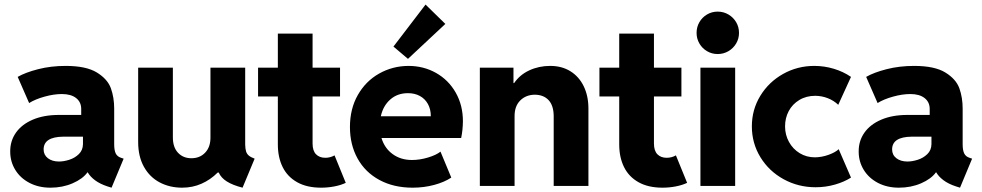

<svg xmlns="http://www.w3.org/2000/svg" viewBox="-20 -826 4362 853"><path d="M25.4 -152.3Q24.9 -199.7 50.8 -236.6Q76.7 -273.4 125.7 -294.4Q174.8 -315.4 242.2 -315.4H340.8V-341.8Q340.8 -372.6 318.1 -390.4Q295.4 -408.2 254.9 -408.2Q219.2 -408.2 178 -396.7Q136.7 -385.3 109.4 -368.2L58.6 -484.4Q92.3 -503.9 149.2 -518.6Q206.1 -533.2 271.5 -533.2Q362.8 -533.2 410.4 -503.9Q458 -474.6 472.7 -433.6Q487.3 -392.6 487.3 -343.8V-185.5Q487.3 -158.2 494.1 -144.3Q501 -130.4 517.6 -125L529.3 -121.1L475.6 7.8L457 2Q424.3 -8.8 402.3 -25.1Q380.4 -41.5 369.6 -60.5H368.7Q347.7 -31.2 302.7 -11.7Q257.8 7.8 204.1 7.8Q151.9 7.8 111.1 -13.4Q70.3 -34.7 47.9 -71.3Q25.4 -107.9 25.4 -152.3ZM242.2 -108.4Q263.2 -108.4 287.8 -116.2Q312.5 -124 330.3 -141.4Q348.1 -158.7 348.6 -185.5V-218.8H260.7Q173.8 -217.8 173.8 -162.1Q173.8 -137.7 192.9 -123Q211.9 -108.4 242.2 -108.4Z M593.8 -195.3V-525.4H748V-215.8Q748 -171.4 771 -147.2Q793.9 -123 830.1 -123Q868.2 -123 891.8 -148.2Q915.5 -173.3 915 -215.8V-525.4H1069.3V-183.6Q1069.8 -164.6 1073.2 -153.3Q1076.7 -142.1 1085.4 -134.8Q1094.2 -127.4 1111.3 -121.1L1057.6 7.8Q1013.7 -3.4 987.8 -19.8Q961.9 -36.1 951.7 -59.6H947.3Q915 -27.3 875.2 -9.8Q835.4 7.8 789.1 7.8Q733.9 7.8 689.5 -15.6Q645 -39.1 619.4 -85Q593.8 -130.9 593.8 -195.3Z M1214.4 -184.6V-397.5H1126.5V-525.4H1214.4V-676.8H1368.7V-525.4H1490.7V-397.5H1368.7V-188.5Q1368.7 -156.2 1384 -140.6Q1399.4 -125 1425.3 -125Q1447.3 -125 1466.3 -135.7L1516.1 -13.7Q1494.6 -3.4 1465.6 2.2Q1436.5 7.8 1406.7 7.8Q1343.3 7.8 1300.3 -16.4Q1257.3 -40.5 1235.8 -83.7Q1214.4 -127 1214.4 -184.6Z M1534.7 -261.7Q1534.7 -342.3 1569.6 -403.8Q1604.5 -465.3 1664.1 -499Q1723.6 -532.7 1794.4 -533.2Q1861.8 -533.2 1917.2 -502Q1972.7 -470.7 2004.6 -414.6Q2036.6 -358.4 2036.6 -287.1Q2036.1 -247.6 2028.8 -212.9H1674.8Q1688.5 -167.5 1724.4 -141.4Q1760.3 -115.2 1810.1 -115.2Q1845.2 -115.2 1881.6 -126.2Q1918 -137.2 1937 -152.3L1984.9 -37.1Q1954.1 -16.6 1908.7 -4.4Q1863.3 7.8 1813 7.8Q1729 7.8 1665.8 -26.4Q1602.5 -60.5 1568.6 -121.8Q1534.7 -183.1 1534.7 -261.7ZM1894 -309.6Q1894 -340.8 1881.1 -364Q1868.2 -387.2 1845.2 -399.7Q1822.3 -412.1 1792.5 -412.1Q1745.6 -412.1 1713.9 -384Q1682.1 -356 1671.9 -309.6ZM1728 -619.1 1870.6 -805.7 1958.5 -719.7 1792.5 -564.5Z M2111.8 -525.4H2261.2V-457H2264.2Q2289.1 -493.7 2331.5 -513.4Q2374 -533.2 2424.3 -533.2Q2476.1 -533.2 2514.4 -509.3Q2552.7 -485.4 2573.5 -442.4Q2594.2 -399.4 2594.2 -343.8V0H2439.9V-310.5Q2439.5 -356.9 2417.5 -380.9Q2395.5 -404.8 2356 -405.3Q2316.4 -404.8 2291 -379.4Q2265.6 -354 2266.1 -308.6V0H2111.8Z M2731 -184.6V-397.5H2643.1V-525.4H2731V-676.8H2885.3V-525.4H3007.3V-397.5H2885.3V-188.5Q2885.3 -156.2 2900.6 -140.6Q2916 -125 2941.9 -125Q2963.9 -125 2982.9 -135.7L3032.7 -13.7Q3011.2 -3.4 2982.2 2.2Q2953.1 7.8 2923.3 7.8Q2859.9 7.8 2816.9 -16.4Q2773.9 -40.5 2752.4 -83.7Q2731 -127 2731 -184.6Z M3091.8 -525.4H3246.1V0H3091.8ZM3074.7 -679.7Q3074.7 -706.1 3087.2 -727.5Q3099.6 -749 3121.1 -761.7Q3142.6 -774.4 3168.5 -774.4Q3194.3 -774.4 3216.1 -761.7Q3237.8 -749 3250.5 -727.5Q3263.2 -706.1 3263.2 -679.7Q3263.2 -654.3 3250.5 -632.8Q3237.8 -611.3 3216.1 -598.6Q3194.3 -585.9 3168.5 -585.9Q3142.6 -585.9 3121.1 -598.6Q3099.6 -611.3 3087.2 -632.8Q3074.7 -654.3 3074.7 -679.7Z M3320.3 -264.6Q3320.3 -338.9 3357.9 -400.4Q3395.5 -461.9 3459.2 -497.6Q3522.9 -533.2 3597.7 -533.2Q3642.1 -533.2 3684.3 -520.5Q3726.6 -507.8 3760.7 -484.4L3704.1 -360.4Q3684.1 -379.4 3658 -389.6Q3631.8 -399.9 3602.5 -400.4Q3562 -400.4 3531.2 -381.8Q3500.5 -363.3 3484.1 -332.5Q3467.8 -301.8 3467.8 -264.6Q3467.8 -227.1 3485.1 -195.6Q3502.4 -164.1 3532.7 -145.5Q3563 -127 3600.6 -127Q3631.3 -127.4 3661.1 -138.2Q3690.9 -148.9 3706.1 -163.1L3760.7 -37.1Q3731.4 -18.1 3689.9 -6.1Q3648.4 5.9 3603.5 5.9Q3526.4 5.9 3461.4 -29.8Q3396.5 -65.4 3358.4 -127.4Q3320.3 -189.5 3320.3 -264.6Z M3794.9 -152.3Q3794.4 -199.7 3820.3 -236.6Q3846.2 -273.4 3895.3 -294.4Q3944.3 -315.4 4011.7 -315.4H4110.4V-341.8Q4110.4 -372.6 4087.6 -390.4Q4064.9 -408.2 4024.4 -408.2Q3988.8 -408.2 3947.5 -396.7Q3906.2 -385.3 3878.9 -368.2L3828.1 -484.4Q3861.8 -503.9 3918.7 -518.6Q3975.6 -533.2 4041 -533.2Q4132.3 -533.2 4179.9 -503.9Q4227.5 -474.6 4242.2 -433.6Q4256.8 -392.6 4256.8 -343.8V-185.5Q4256.8 -158.2 4263.7 -144.3Q4270.5 -130.4 4287.1 -125L4298.8 -121.1L4245.1 7.8L4226.6 2Q4193.8 -8.8 4171.9 -25.1Q4149.9 -41.5 4139.2 -60.5H4138.2Q4117.2 -31.2 4072.3 -11.7Q4027.3 7.8 3973.6 7.8Q3921.4 7.8 3880.6 -13.4Q3839.8 -34.7 3817.4 -71.3Q3794.9 -107.9 3794.9 -152.3ZM4011.7 -108.4Q4032.7 -108.4 4057.4 -116.2Q4082 -124 4099.9 -141.4Q4117.7 -158.7 4118.2 -185.5V-218.8H4030.3Q3943.4 -217.8 3943.4 -162.1Q3943.4 -137.7 3962.4 -123Q3981.4 -108.4 4011.7 -108.4Z"/></svg>

Font: Reddit Sans Fudge ExtraBold
Style: Regular
Weight: 800
Designer: Stephen Hutchings
Foundry: Reddit
Version: Version 1.011